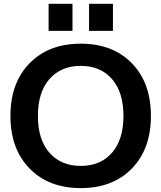

<svg xmlns="http://www.w3.org/2000/svg" viewBox="-20 -967 838 997"><path d="M133.8 -91.8Q34.2 -193.4 34.2 -365.2Q34.2 -537.1 133.8 -638.7Q233.4 -740.2 399.4 -740.2Q565.4 -740.2 664.6 -638.7Q763.7 -537.1 763.7 -365.2Q763.7 -193.4 664.6 -91.8Q565.4 9.8 399.4 9.8Q233.4 9.8 133.8 -91.8ZM236.8 -556.6Q176.8 -488.3 176.8 -365.2Q176.8 -242.2 236.8 -173.8Q296.9 -105.5 399.4 -105.5Q502 -105.5 561.5 -173.8Q621.1 -242.2 621.1 -365.2Q621.1 -488.3 561.5 -556.6Q502 -625 399.4 -625Q296.9 -625 236.8 -556.6ZM232.4 -806.6V-947.3H356.4V-806.6ZM442.4 -806.6V-947.3H566.4V-806.6Z"/></svg>

Font: GenEi M Gothic v2 Bold
Style: Regular
Weight: 700
Version: Version 2.0